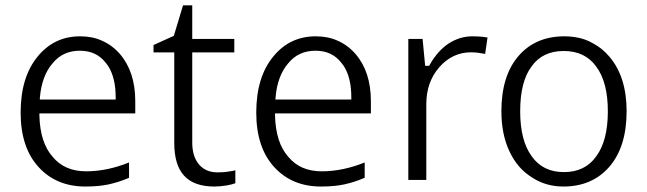

<svg xmlns="http://www.w3.org/2000/svg" viewBox="-20 -679 2390 709"><path d="M380.9 2Q344.7 9.8 295.4 9.8Q188 9.8 122.6 -62Q56.2 -134.3 56.2 -263.2Q56.2 -328.6 71.8 -380.1Q87.4 -431.6 118.2 -469.2Q179.2 -544.9 275.9 -544.9Q321.3 -544.9 356.4 -528.8Q394.5 -512.2 422.9 -479.5Q479.5 -413.6 479.5 -305.2V-260.3H132.8H125.5V-252.4Q127.9 -151.9 174.8 -99.6Q218.8 -46.4 297.9 -46.4Q375.5 -46.4 456.5 -79.1V-22.5Q436 -13.7 417.5 -7.8Q398.9 -2 380.9 2ZM274.9 -491.7Q211.9 -491.7 174.3 -445.3Q154.3 -422.4 142.6 -390.9Q130.9 -359.4 127.4 -319.8L127 -311.5H134.8H399.9H407.2V-319.3Q407.2 -328.1 406.7 -336.7Q406.2 -345.2 405.5 -353.5Q404.8 -361.8 403.3 -369.6Q401.9 -377.4 400.1 -384.8Q398.4 -392.1 396.2 -398.9Q394 -405.8 391.4 -412.1Q388.7 -418.5 385.5 -424.6Q382.3 -430.7 378.9 -436Q375.5 -441.4 371.1 -446.3Q353.5 -469.2 329.6 -480.5Q305.7 -491.7 274.9 -491.7Z M714.8 -71.8Q739.7 -42.5 783.2 -42.5Q794.4 -42.5 804.9 -43.2Q815.4 -43.9 825.7 -45.9Q830.1 -46.4 834.5 -47.1Q838.9 -47.9 842.5 -48.6Q846.2 -49.3 849.1 -50.3V-2.4Q836.9 2.4 816.4 5.9Q791.5 9.8 771.5 9.8Q696.8 9.8 660.2 -29.8Q623.5 -69.3 623.5 -150.9V-477.5V-485.4H616.2H546.9V-512.7L619.1 -545.4L622.1 -546.9L623 -550.3L655.8 -659.2H689.9V-542.5V-535.2H697.3H845.2V-485.4H697.3H689.9V-477.5V-153.3Q689.9 -140.1 691.4 -128.7Q692.9 -117.2 696 -106.9Q699.2 -96.7 703.9 -87.9Q708.5 -79.1 714.8 -71.8Z M1251 2Q1214.8 9.8 1165.5 9.8Q1058.1 9.8 992.7 -62Q926.3 -134.3 926.3 -263.2Q926.3 -328.6 941.9 -380.1Q957.5 -431.6 988.3 -469.2Q1049.3 -544.9 1146 -544.9Q1191.4 -544.9 1226.6 -528.8Q1264.6 -512.2 1293 -479.5Q1349.6 -413.6 1349.6 -305.2V-260.3H1002.9H995.6V-252.4Q998 -151.9 1044.9 -99.6Q1088.9 -46.4 1168 -46.4Q1245.6 -46.4 1326.7 -79.1V-22.5Q1306.2 -13.7 1287.6 -7.8Q1269 -2 1251 2ZM1145 -491.7Q1082 -491.7 1044.4 -445.3Q1024.4 -422.4 1012.7 -390.9Q1001 -359.4 997.6 -319.8L997.1 -311.5H1004.9H1270H1277.3V-319.3Q1277.3 -328.1 1276.9 -336.7Q1276.4 -345.2 1275.6 -353.5Q1274.9 -361.8 1273.4 -369.6Q1272 -377.4 1270.3 -384.8Q1268.6 -392.1 1266.4 -398.9Q1264.2 -405.8 1261.5 -412.1Q1258.8 -418.5 1255.6 -424.6Q1252.4 -430.7 1249 -436Q1245.6 -441.4 1241.2 -446.3Q1223.6 -469.2 1199.7 -480.5Q1175.8 -491.7 1145 -491.7Z M1724.6 -544.9Q1734.9 -544.9 1744.6 -544.4Q1754.4 -543.9 1763.2 -543Q1772 -542 1780.3 -540.5L1771.5 -480Q1756.3 -482.9 1743.4 -484.4Q1730.5 -485.8 1718.8 -485.8Q1684.6 -485.8 1655.3 -471.9Q1626 -458 1602.1 -430.7Q1554.2 -376 1554.2 -294.4V-14.6H1487.8V-535.2H1540.5L1549.3 -442.9L1549.8 -436H1556.6H1560.5H1564.9L1566.9 -439.9Q1595.7 -490.7 1636.2 -518.1Q1656.7 -531.2 1678.7 -538.1Q1700.7 -544.9 1724.6 -544.9Z M2229.5 -470.7Q2293.9 -396 2293.9 -268.1Q2293.9 -136.7 2230 -63Q2166.5 9.8 2060.5 9.8Q1995.1 9.8 1944.3 -23.9Q1917.5 -40.5 1896.7 -64.5Q1876 -88.4 1861.3 -120.1Q1831.5 -183.1 1831.5 -268.1Q1831.5 -399.4 1895 -472.7Q1958 -544.9 2064 -544.9Q2074.2 -544.9 2084 -544.2Q2093.8 -543.5 2103.3 -542Q2112.8 -540.5 2121.8 -538.3Q2130.9 -536.1 2139.2 -533.2Q2147.5 -530.3 2155.8 -526.4Q2164.1 -522.5 2171.4 -518.1Q2179.7 -513.7 2187.3 -508.5Q2194.8 -503.4 2202.1 -497.6Q2209.5 -491.7 2216.3 -484.9Q2223.1 -478 2229.5 -470.7ZM1942.9 -433.6Q1900.9 -377.9 1900.9 -268.1Q1900.9 -159.7 1943.4 -102.1Q1984.4 -43.5 2062.5 -43.5Q2140.6 -43.5 2181.6 -101.6Q2224.6 -159.2 2224.6 -268.1Q2224.6 -376 2181.6 -433.1Q2140.6 -490.7 2061.5 -490.7Q1983.4 -490.7 1942.9 -433.6Z"/></svg>

Font: Sahel Light FD
Style: Light-FD
Weight: 300
Foundry: Saber Rastikerdar (saber.rastikerdar@gmail.com)
Version: Version 3.3.0